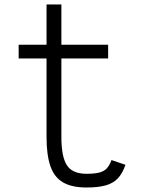

<svg xmlns="http://www.w3.org/2000/svg" viewBox="-20 -820 640 854"><path d="M365 14Q299 14 260 -9Q221 -32 204 -81.5Q187 -131 187 -211V-560H63V-621H187V-800H253V-621H461V-560H253V-211Q253 -123 277.5 -85Q302 -47 365 -47Q400 -47 421.5 -52.5Q443 -58 455 -71Q467 -84 476 -108L538 -87Q525 -49 504.5 -27Q484 -5 450.5 4.5Q417 14 365 14Z"/></svg>

Font: Victor Mono Light
Style: Regular
Weight: 300
Monospace: yes
Designer: Rune Bjørnerås
Version: Version 1.561;gftools[0.9.30]